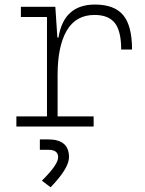

<svg xmlns="http://www.w3.org/2000/svg" viewBox="-20 -547 626 830"><path d="M229 -222.7V-43.9H384.8V0H50.8V-43.9H183.1V-473.6H70.3V-517.6H219.2L228 -384.8H232.9Q255.4 -527.3 390.6 -527.3Q474.6 -527.3 512.7 -481.4Q550.8 -435.5 550.8 -333H503.9Q503.9 -412.1 476.6 -447.3Q449.2 -482.4 388.7 -482.4Q308.1 -482.4 268.6 -414.8Q229 -347.2 229 -222.7ZM198.7 262.7 161.1 233.9Q231.4 165 231.4 132.3Q231.4 100.6 189 100.6H152.3V55.7H189Q278.3 55.7 278.3 132.3Q278.3 180.2 198.7 262.7Z"/></svg>

Font: Cascadia Mono NF ExtraLight
Style: Regular
Weight: 200
Monospace: yes
Designer: Aaron Bell
Foundry: Saja Typeworks
Version: Version 2404.023; ttfautohint (v1.8.4)